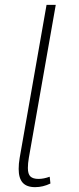

<svg xmlns="http://www.w3.org/2000/svg" viewBox="-20 -762 324 792"><path d="M57 -65Q57 -87 61 -110L172 -742H210L99 -111Q95 -88 95 -69Q95 -44 105.5 -34Q116 -24 139 -24Q160 -24 185 -33L188 -5Q157 10 125 10Q90 10 73.5 -8.5Q57 -27 57 -65Z"/></svg>

Font: Sarabun Thin
Style: Italic
Weight: 250
Italic angle: -10°
Designer: Suppakit Chalermlarp | Katatrad Co.,Ltd.
Foundry: Cadson Demak Co.,Ltd.
Version: Version 1.000; ttfautohint (v1.6)